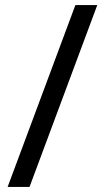

<svg xmlns="http://www.w3.org/2000/svg" viewBox="-20 -734 412 754"><path d="M362 -714 96 0H10L276 -714Z"/></svg>

Font: Noto Sans Limbu
Style: Regular
Weight: 400
Designer: Monotype Design Team
Foundry: Monotype Imaging Inc.
Version: Version 2.004; ttfautohint (v1.8.4.7-5d5b)